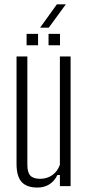

<svg xmlns="http://www.w3.org/2000/svg" viewBox="-20 -861 406 888"><path d="M153.5 6.5Q103.5 6.5 80 -19.5Q56.5 -45.5 56.5 -103V-600H106.5V-99Q106.5 -64 120.2 -49Q134 -34 165.5 -34Q197.5 -34 221.8 -51Q246 -68 257 -99V-600H306.5V0H257V-51.5H245.5Q231 -22 207.2 -7.8Q183.5 6.5 153.5 6.5ZM204.5 -651.5V-704.5H257.5V-651.5ZM103 -651.5V-704.5H156V-651.5ZM165.5 -733 243 -841H284.5L205.5 -733Z"/></svg>

Font: Big Shoulders Text ExtraLight
Style: Regular
Weight: 250
Version: Version 2.002